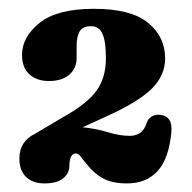

<svg xmlns="http://www.w3.org/2000/svg" viewBox="-20 -738 436 436"><path d="M24 -378Q24 -417 60 -434.5L125 -473Q178.5 -503 199.5 -532.5Q220.5 -562 220.5 -605.5Q220.5 -644.5 212.5 -661.5Q204.5 -678.5 187 -678.5Q167 -678.5 160.5 -666Q154 -653.5 154 -635V-607Q154 -582.5 137.2 -568.2Q120.5 -554 91 -554Q63.5 -554 46.8 -569.2Q30 -584.5 30 -613Q30 -654 69.8 -686Q109.5 -718 193.5 -718Q277.5 -718 316.2 -686.2Q355 -654.5 355 -605.5Q355 -567 325 -537Q295 -507 223.5 -474.5L167.5 -449Q198 -446 225 -437.8Q252 -429.5 275 -429.5Q287.5 -429.5 297.5 -435.8Q307.5 -442 313 -458.5Q317 -469.5 325 -473.8Q333 -478 341.5 -477.5Q373 -475.5 369 -437Q363.5 -377.5 337.8 -349.5Q312 -321.5 268.5 -321.5Q234.5 -321.5 213.8 -333Q193 -344.5 177.5 -364.5Q167.5 -376.5 162.8 -383Q158 -389.5 152 -389.5Q138 -389.5 137.5 -360.5Q137 -344 123.2 -332.8Q109.5 -321.5 80.5 -321.5Q54.5 -321.5 39.2 -336.2Q24 -351 24 -378Z"/></svg>

Font: Fraunces 9pt SuperSoft
Style: Bold
Weight: 700
Version: Version 1.000;[b76b70a41]